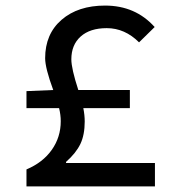

<svg xmlns="http://www.w3.org/2000/svg" viewBox="-20 -669 640 689"><path d="M75 0V-61Q134 -86 166 -131.5Q198 -177 198 -234Q198 -257 192 -281H75V-342L171 -346Q142 -425 142 -460Q142 -547 201 -598Q260 -649 357 -649Q466 -649 535 -572L479 -517Q428 -568 363 -568Q303 -568 269.5 -538Q236 -508 236 -456Q236 -423 261 -346H446V-281H279Q284 -256 284 -233Q284 -185 268.5 -152.5Q253 -120 217 -88V-84H536V0Z"/></svg>

Font: TypoPRO Source Code Pro
Style: Regular
Weight: 500
Monospace: yes
Designer: Paul D. Hunt, Teo Tuominen
Foundry: Adobe Systems Incorporated
Version: Version 2.010;PS 1.0;hotconv 1.0.84;makeotf.lib2.5.63406